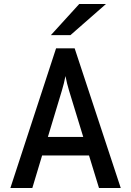

<svg xmlns="http://www.w3.org/2000/svg" viewBox="-20 -942 656 962"><path d="M426 -163H191L142 0H32L261 -700H354L585 0H476ZM397 -256 326 -488Q315 -524 308 -561Q301 -524 290 -488L220 -256ZM377 -922H511L333 -766H235Z"/></svg>

Font: Overpass Mono Light
Style: Bold
Weight: 600
Monospace: yes
Designer: Delve Withrington, Dave Bailey
Foundry: Delve Fonts
Version: Version 1.000;DELV;Overpass